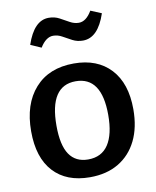

<svg xmlns="http://www.w3.org/2000/svg" viewBox="-88 -848 751 926"><g transform="rotate(-10 288.0 -385.0)"><path d="M295 -543Q410 -543 475 -473Q540 -403 540 -276Q540 -187 508.5 -123Q477 -59 418.5 -24Q360 11 278 11Q163 11 99.5 -58Q36 -127 36 -256Q36 -389 104.5 -466Q173 -543 295 -543ZM289 -457Q161 -457 161 -262Q161 -166 192 -120.5Q223 -75 284 -75Q350 -75 383 -125Q416 -175 416 -270Q416 -457 289 -457ZM359 -644Q331 -644 308 -656Q285 -668 264 -680Q243 -692 220 -692Q185 -692 156 -645L104 -668Q142 -781 214 -781Q243 -781 266 -768.5Q289 -756 310.5 -744Q332 -732 354 -732Q390 -732 418 -780L471 -758Q433 -644 359 -644Z"/></g></svg>

Font: Bitter SemiBold
Style: Regular
Weight: 600
Designer: Sol Matas, and Bitter project Authors
Foundry: Sol Matas
Version: Version 2.001